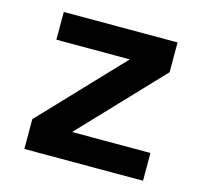

<svg xmlns="http://www.w3.org/2000/svg" viewBox="-84 -629 767 722"><g transform="rotate(15 300.0 -268.0)"><path d="M69 0V-116L365 -428H79V-536H522V-420L226 -108H531V0Z"/></g></svg>

Font: Geist Mono
Style: Bold
Weight: 700
Monospace: yes
Designer: Basement.studio, Andrés Briganti, Mateo Zaragoza
Foundry: Basement.studio, Vercel, Andrés Briganti, Guido Ferreyra, Mateo Zaragoza
Version: Version 1.500; ttfautohint (v1.8.4.7-5d5b)